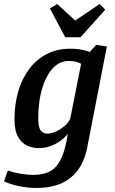

<svg xmlns="http://www.w3.org/2000/svg" viewBox="-38 -753 570 954"><path d="M143 181Q101 181 57 172Q13 163 -18 148L1 94Q28 104 63 110Q98 116 126 116Q179 116 212.5 97Q246 78 266.5 34Q287 -10 299 -88Q282 -67 259 -51Q236 -35 209.5 -26Q183 -17 154 -17Q126 -17 98 -29Q70 -41 52 -72.5Q34 -104 34 -160Q34 -234 52.5 -298Q71 -362 107 -410Q143 -458 194.5 -484.5Q246 -511 311 -511Q333 -511 352.5 -508.5Q372 -506 386.5 -502Q401 -498 408 -495L440 -530L493 -522L394 -13Q384 34 363.5 70Q343 106 311.5 131Q280 156 238 168.5Q196 181 143 181ZM197 -89Q215 -89 237.5 -98.5Q260 -108 280.5 -125Q301 -142 311 -163L365 -436Q354 -443 337.5 -446.5Q321 -450 305 -450Q270 -450 245 -432Q220 -414 202 -384Q184 -354 172.5 -316.5Q161 -279 156.5 -240Q152 -201 152 -166Q152 -120 164.5 -104.5Q177 -89 197 -89ZM286 -568 210 -711 246 -733 336 -651 457 -733 485 -705 362 -568Z"/></svg>

Font: Manuale SemiBold
Style: Italic
Weight: 600
Italic angle: -11°
Designer: Eduardo Tunni / Pablo Cosgaya
Foundry: Eduardo Tunni / Pablo Cosgaya
Version: Version 1.002